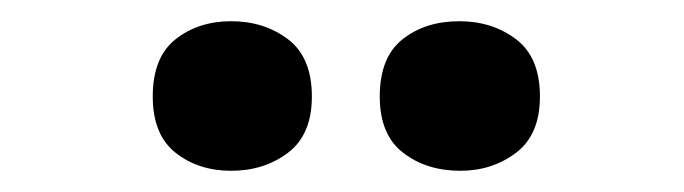

<svg xmlns="http://www.w3.org/2000/svg" viewBox="-20 -779 645 181"><path d="M124 -688Q124 -725 145.5 -742Q167 -759 198 -759Q229 -759 251.5 -742Q274 -725 274 -688Q274 -652 251.5 -635Q229 -618 198 -618Q167 -618 145.5 -635Q124 -652 124 -688ZM338 -688Q338 -725 359.5 -742Q381 -759 413 -759Q444 -759 466.5 -742Q489 -725 489 -688Q489 -652 466.5 -635Q444 -618 414 -618Q382 -618 360 -635Q338 -652 338 -688Z"/></svg>

Font: Noto Sans Devanagari ExtraBold
Style: Regular
Weight: 800
Version: Version 2.003